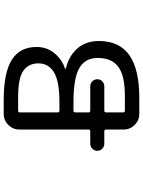

<svg xmlns="http://www.w3.org/2000/svg" viewBox="113 -908 774 1040"><g transform="rotate(-90 500.0 -388.0)"><path d="M411.1 -462.9Q411.1 -453.1 420.9 -453.1H468.8Q579.1 -453.1 627.9 -482.4Q676.8 -511.7 676.8 -567.4Q676.8 -619.1 637.7 -647.9Q598.6 -676.8 492.2 -676.8H420.9Q411.1 -676.8 411.1 -667ZM411.1 -295.9Q411.1 -286.1 420.9 -286.1H552.7Q568.4 -286.1 579.6 -274.9Q590.8 -263.7 590.8 -248Q590.8 -232.4 579.6 -221.2Q568.4 -210 552.7 -210H420.9Q411.1 -210 411.1 -200.2V-108.4Q411.1 -98.6 420.9 -98.6H502Q610.4 -98.6 658.2 -134.3Q706.1 -169.9 706.1 -246.1Q706.1 -313.5 651.4 -345.2Q596.7 -377 468.8 -377H420.9Q411.1 -377 411.1 -367.2ZM649.4 -422.9Q647.5 -421.9 647.5 -419.9Q647.5 -418 649.4 -418Q710.9 -403.3 750 -364.3Q797.9 -315.4 797.9 -239.3Q797.9 -128.9 721.7 -74.7Q645.5 -20.5 489.3 -20.5H403.3Q368.2 -20.5 343.3 -45.4Q318.4 -70.3 318.4 -105.5V-200.2Q318.4 -210 308.6 -210H241.2Q225.6 -210 214.4 -221.2Q203.1 -232.4 203.1 -248Q203.1 -263.7 214.4 -274.9Q225.6 -286.1 241.2 -286.1H308.6Q318.4 -286.1 318.4 -295.9V-669.9Q318.4 -705.1 343.3 -730Q368.2 -754.9 403.3 -754.9H478.5Q627 -754.9 696.3 -710.9Q765.6 -667 765.6 -577.1Q765.6 -515.6 724.6 -471.7Q694.3 -438.5 649.4 -422.9Z"/></g></svg>

Font: Rounded-X Mgen+ 1m regular
Style: Regular
Weight: 400
Designer: [Source Han Sans]
Ryoko NISHIZUKA  (kana & ideographs); Paul D. Hunt (Latin, Greek & Cyrillic); Wenlong ZHANG  (bopomofo
Version: Version 1.059.20150602